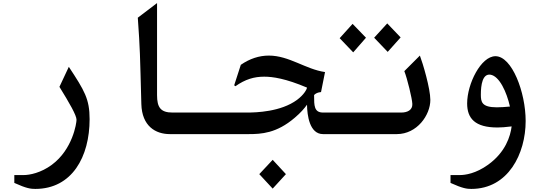

<svg xmlns="http://www.w3.org/2000/svg" viewBox="-20 -871 3540 1247"><path d="M209 356C448 356 562 147 562 -97C562 -228 529 -282 427 -437L366 -307C432 -200 477 -122 477 -93C477 -71 452 99 317 199C246 252 172 266 134 266H73V317C152 353 180 356 209 356Z M1083 0H1400V-140H1100C1023 -140 1000 -174 1000 -253V-851L875 -756C890 -543 889 -528 898 -195C902 -52 990 0 1083 0Z M2078 -140C2020 -140 2020 -186 2020 -249V-254C2031 -265 2044 -271 2065 -273L2091 -403C1965 -421 1858 -510 1726 -510C1663 -510 1602 -490 1544 -450L1501 -317L1509 -311C1573 -356 1630 -373 1696 -373C1751 -373 1835 -361 1974 -302C1972 -289 1953 -255 1910 -223C1804 -144 1641 -140 1585 -140H1400V0H1594C1677 0 1776 -5 1894 -106C1933 -139 1957 -167 1974 -191C1975 -123 1990 0 2078 0H2100V-140ZM1664 260 1751 354 1837 260 1751 167Z M2498 -534 2582 -628 2495 -719 2410 -626ZM2274 -531 2357 -626 2270 -716 2186 -623ZM2100 0H2557C2689 0 2775 -124 2775 -222C2775 -296 2726 -461 2707 -510L2606 -409C2625 -361 2657 -230 2658 -196C2660 -155 2624 -140 2586 -140H2100Z M3198 -506C3104 -506 3014 -327 3014 -199C3014 -102 3065 -43 3211 -43C3240 -43 3257 -45 3303 -50C3295 13 3264 117 3150 199C3071 256 3002 266 2967 266H2906V317C2985 353 3013 356 3041 356C3281 356 3394 127 3394 -85C3394 -272 3305 -506 3198 -506ZM3207 -174C3109 -174 3103 -209 3103 -256C3103 -320 3114 -393 3165 -386C3224 -377 3271 -272 3292 -179C3259 -176 3233 -174 3207 -174Z"/></svg>

Font: Kawkab Mono
Style: Bold
Weight: 700
Monospace: yes
Designer: Abdullah Arif
Foundry: Abdullah Arif
Version: Version 1.000;PS 000.500;hotconv 1.0.88;makeotf.lib2.5.64775